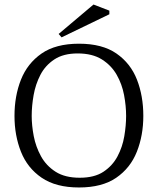

<svg xmlns="http://www.w3.org/2000/svg" viewBox="-20 -819 697 848"><path d="M329 9Q227 9 164 -34Q101 -77 72.5 -149Q44 -221 44 -307Q44 -395 72.5 -467Q101 -539 163.5 -582.5Q226 -626 329 -626Q432 -626 494.5 -582.5Q557 -539 585 -467Q613 -395 613 -307Q613 -221 584.5 -149Q556 -77 493.5 -34Q431 9 329 9ZM332 -34Q397 -34 437 -60.5Q477 -87 499 -128.5Q521 -170 529 -217.5Q537 -265 537 -307Q537 -351 528 -399Q519 -447 495.5 -488.5Q472 -530 430 -556.5Q388 -583 323 -583Q260 -583 220 -556.5Q180 -530 158.5 -488.5Q137 -447 128.5 -399Q120 -351 120 -307Q120 -265 129 -218Q138 -171 161 -129Q184 -87 225.5 -60.5Q267 -34 332 -34ZM252 -654 239 -669 393 -799 463 -772V-756Z"/></svg>

Font: Manuale Light
Style: Regular
Weight: 300
Designer: Eduardo Tunni / Pablo Cosgaya
Foundry: Eduardo Tunni / Pablo Cosgaya
Version: Version 1.002